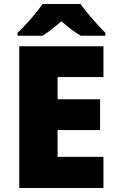

<svg xmlns="http://www.w3.org/2000/svg" viewBox="-20 -947 589 967"><path d="M386 -927H194C164 -881 106 -817 68 -781V-767H194C229 -789 254 -810 289 -840C324 -810 352 -787 387 -767H511V-781C477 -815 417 -881 386 -927ZM501 0V-157H270V-292H484V-447H270V-559H501V-714H77V0Z"/></svg>

Font: Noto Sans Kannada Black
Style: Regular
Weight: 900
Designer: Jelle Bosma - Monotype Design Team
Foundry: Monotype Imaging Inc.
Version: Version 2.005